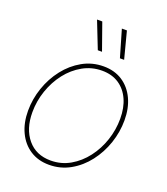

<svg xmlns="http://www.w3.org/2000/svg" viewBox="-138 -838 820 944"><g transform="rotate(20 272.0 -366.0)"><path d="M228 9.8Q170.9 9.8 128.9 -17.6Q86.9 -44.9 64 -93.5Q41 -142.1 41 -205.1Q41 -266.6 61.3 -325.7Q81.5 -384.8 118.7 -432.4Q155.8 -480 206.3 -508.5Q256.8 -537.1 316.9 -537.1Q374 -537.1 415.8 -509.8Q457.5 -482.4 480.2 -434.1Q502.9 -385.7 502.9 -322.8Q502.9 -261.2 482.9 -202.1Q462.9 -143.1 426 -95.2Q389.2 -47.4 338.6 -18.8Q288.1 9.8 228 9.8ZM228.5 -12.7Q283.7 -12.7 329.8 -39.3Q376 -65.9 409.9 -110.4Q443.8 -154.8 462.2 -210Q480.5 -265.1 480.5 -322.3Q480.5 -380.4 460.9 -423.3Q441.4 -466.3 404.8 -490.5Q368.2 -514.6 316.9 -514.6Q262.7 -514.6 216.3 -488.5Q169.9 -462.4 135.7 -418.5Q101.6 -374.5 82.5 -319.1Q63.5 -263.7 63.5 -205.6Q63.5 -118.7 107.7 -65.7Q151.9 -12.7 228.5 -12.7ZM377.4 -601.6 336.4 -742.2H362.8L399.4 -601.6ZM261.7 -601.6 206.5 -742.2H233.9L283.7 -601.6Z"/></g></svg>

Font: Inter 24pt Thin
Style: Italic
Weight: 250
Italic angle: -9.3988°
Version: Version 4.001;git-66647c0bb